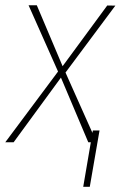

<svg xmlns="http://www.w3.org/2000/svg" viewBox="-36 -549 466 741"><path d="M106 -528.8 205.6 -293.5 377.9 -527.8 409.2 -527.3 216.8 -269 336.9 0H304.7L199.2 -249.5L16.6 0H-15.6L188 -272.9L74.2 -528.8ZM348.1 -45.4 310.5 171.9H285.2L322.3 -45.4Z"/></svg>

Font: Roboto Condensed Thin
Style: Italic
Weight: 250
Italic angle: -12°
Designer: Christian Robertson
Foundry: Google
Version: Version 3.008; 2023